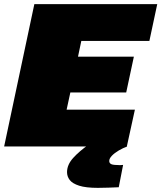

<svg xmlns="http://www.w3.org/2000/svg" viewBox="-21 -708 780 928"><path d="M-1 0 145 -688H739L701 -510H372L356 -434H626L589 -261H319L301 -178H631L592 0ZM452 200Q394 200 361.5 189.5Q329 179 316 162Q303 145 303 124Q303 88 333 55Q363 22 409 -10L594 0Q574 7 553.5 19Q533 31 520 44.5Q507 58 507 70Q507 81 517 85.5Q527 90 555 90Q557 90 562 90Q567 90 574 89L553 197Q533 198 503 199Q473 200 452 200Z"/></svg>

Font: Saira Expanded Black
Style: Italic
Weight: 900
Width: 7
Italic angle: -12°
Designer: Hector Gatti with collaboration of the Omnibus-Type team
Foundry: Omnibus-Type
Version: Version 1.101